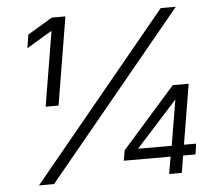

<svg xmlns="http://www.w3.org/2000/svg" viewBox="-52 -784 951 841"><g transform="rotate(-5 424.0 -363.5)"><path d="M85.9 0 684.7 -727.3H751.1L152 0ZM144.9 -340.9 199.2 -667.6H195.3L87.7 -603L96.9 -662.3L206 -727.3H265.6L201.7 -340.9ZM465.2 -75.3 473 -120.4 707.7 -386.4H777.7L734 -122.2H787.6L780.5 -75.3H726.2L713.8 0H658L671.2 -75.3ZM680 -122.2 713.4 -320.7H711.6L533.4 -123.6V-122.2Z"/></g></svg>

Font: Inter Light  BETA
Style: Italic
Weight: 300
Italic angle: 9.39999°
Designer: Rasmus Andersson
Foundry: rsms
Version: Version 3.011;git-f93a4a705